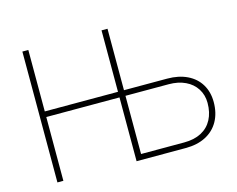

<svg xmlns="http://www.w3.org/2000/svg" viewBox="-98 -854 1238 1002"><g transform="rotate(-15 521.0 -353.5)"><path d="M95.7 -707H127.9V-375H523.4V-707H555.7V-375H789.1Q851.1 -375 897 -352.8Q942.9 -330.6 967.5 -289.8Q992.2 -249 992.2 -194.3Q992.2 -135.3 967.8 -91.3Q943.4 -47.4 897.7 -23.7Q852.1 0 789.1 0H523.4V-344.7H127.9V0H95.7ZM789.1 -30.3Q843.3 -30.3 881.6 -50.5Q919.9 -70.8 939.9 -108.6Q960 -146.5 960 -198.2Q960 -241.2 938.7 -274.7Q917.5 -308.1 878.9 -326.4Q840.3 -344.7 789.1 -344.7H555.7V-30.3Z"/></g></svg>

Font: Pretendard GOV Thin
Style: Regular
Weight: 100
Designer: Base glyphs from Inter by Rasmus Andersson; Hangeul glyphs from Noto Sans CJK(Source Han Sans) by Jang Soo-young and Kan
Foundry: Kil Hyung-jin
Version: Version 1.309